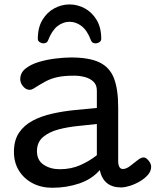

<svg xmlns="http://www.w3.org/2000/svg" viewBox="-20 -842 709 875"><path d="M218.3 13.7Q168.5 13.7 128.9 -6.8Q89.4 -27.3 66.4 -64.2Q43.5 -101.1 43.5 -149.9Q43.5 -202.6 66.7 -237.1Q89.8 -271.5 129.2 -292.2Q168.5 -313 217.8 -324Q267.1 -335 319.8 -340.3Q372.6 -345.7 421.4 -350.1V-429.2Q421.4 -455.1 406 -469.7Q390.6 -484.4 367.2 -490.7Q343.8 -497.1 318.4 -497.1Q272.5 -497.1 242.7 -490.7Q212.9 -484.4 188.2 -471.2Q163.6 -458 132.3 -438Q123 -432.6 115.2 -432.6Q98.6 -432.6 85.4 -448.2Q72.3 -463.9 72.3 -481Q72.3 -510.3 96.4 -529.5Q120.6 -548.8 157.7 -559.8Q194.8 -570.8 234.4 -575.4Q273.9 -580.1 304.2 -580.1Q387.2 -580.1 433.8 -557.4Q480.5 -534.7 499.5 -484.9Q518.6 -435.1 518.6 -353V-106.9Q518.6 -91.8 523.7 -81.8Q528.8 -71.8 540 -71.8Q554.7 -71.8 572.3 -85Q589.8 -98.1 606.2 -111.3Q622.6 -124.5 634.3 -124.5Q645.5 -124.5 657.2 -110.1Q668.9 -95.7 668.9 -82Q668.9 -62.5 654.3 -45.4Q639.6 -28.3 617.4 -15.4Q595.2 -2.4 572 4.9Q548.8 12.2 532.2 12.2Q451.7 12.2 434.6 -66.9Q398.9 -25.4 341.3 -5.9Q283.7 13.7 218.3 13.7ZM252.4 -70.8Q303.7 -70.8 345.7 -89.4Q387.7 -107.9 421.4 -134.8V-276.9Q382.8 -272.5 335.7 -267.8Q288.6 -263.2 246.1 -252Q203.6 -240.7 176 -217.3Q148.4 -193.8 148.4 -152.8Q148.4 -111.3 179.2 -91.1Q210 -70.8 252.4 -70.8ZM178.2 -644.5Q168.9 -644.5 160.6 -650.1Q152.3 -655.8 152.3 -664.6Q152.3 -716.3 173.3 -751.2Q194.3 -786.1 227.5 -804Q260.7 -821.8 296.9 -821.8Q333 -821.8 366.2 -804Q399.4 -786.1 420.4 -751.2Q441.4 -716.3 441.4 -664.6Q441.4 -655.8 433.3 -650.1Q425.3 -644.5 415.5 -644.5Q399.4 -644.5 394.5 -658.2Q377.9 -702.6 352.3 -722.7Q326.7 -742.7 296.9 -742.7Q267.1 -742.7 241.7 -722.7Q216.3 -702.6 199.2 -658.2Q194.3 -644.5 178.2 -644.5Z"/></svg>

Font: Cutive
Style: Regular
Weight: 400
Version: Version 1.100; ttfautohint (v1.8.4.7-5d5b)